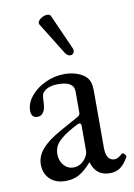

<svg xmlns="http://www.w3.org/2000/svg" viewBox="-80 -730 555 793"><g transform="rotate(-10 197.5 -333.5)"><path d="M394.5 -43Q377.4 -13.2 359.6 -1Q341.8 11.2 316.4 11.2Q257.8 11.2 240.7 -48.3Q211.4 -15.1 187.3 -2Q163.1 11.2 130.4 11.2Q102.1 11.2 81.8 0Q61.5 -11.2 51.3 -30.5Q41 -49.8 41 -72.8Q41 -107.9 66.4 -137.5Q91.8 -167 146 -197.3L225.1 -241.2Q234.9 -246.6 234.9 -256.8V-346.2Q234.9 -388.2 168.9 -388.2Q122.6 -388.2 104 -363.8Q100.6 -359.9 99.1 -350.1Q97.7 -340.3 96.7 -318.4Q95.7 -294.9 86.4 -282.5Q77.1 -270 63 -270Q49.3 -270 42.7 -277.3Q36.1 -284.7 36.1 -300.3Q36.1 -331.1 59.3 -359.9Q82.5 -388.7 120.8 -406.7Q159.2 -424.8 201.7 -424.8Q244.6 -424.8 277.3 -405.3Q294.4 -394.5 302 -379.2Q309.6 -363.8 309.6 -332.5V-97.2Q309.6 -69.3 318.8 -55.7Q328.1 -42 344.7 -42Q353 -42 360.1 -45.9Q367.2 -49.8 377.4 -59.1Q380.4 -62 385.3 -59.1Q390.1 -56.2 393.1 -51Q396 -45.9 394.5 -43ZM234.9 -202.1Q234.9 -212.9 228 -212.9Q223.6 -212.9 217.8 -210.2Q211.9 -207.5 198.7 -200.2Q155.3 -176.3 135.5 -154.8Q115.7 -133.3 115.7 -103Q115.7 -76.2 132.1 -57.1Q148.4 -38.1 172.9 -38.1Q189.9 -38.1 204.1 -47.6Q218.3 -57.1 226.6 -71Q234.9 -85 234.9 -97.2ZM136.2 -643.6Q134.3 -646 134.3 -649.9Q134.3 -660.2 147.7 -669.2Q161.1 -678.2 174.3 -678.2Q185.5 -678.2 189 -670.4L253.4 -525.9Q256.3 -519.5 256.3 -514.2Q256.3 -506.3 251.5 -501.5Q246.6 -496.6 239.7 -496.6Q228 -496.6 218.3 -511.2Z"/></g></svg>

Font: JuniusX
Style: Regular
Weight: 400
Designer: Peter S. Baker
Foundry: Briery Creek Software
Version: Version 1.004